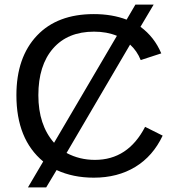

<svg xmlns="http://www.w3.org/2000/svg" viewBox="-20 -759 762 831"><path d="M101 52 167 -60Q51 -156 51 -347Q51 -511 140 -605Q228 -698 386 -698Q465 -698 528 -674L566 -739H645L588 -643Q648 -599 678 -528L589 -499Q573 -539 543 -566L268 -97Q324 -67 391 -67Q534 -67 608 -210L684 -172Q642 -83 565.5 -36.5Q489 10 386 10Q296 10 225 -23L180 52ZM387 -622Q273 -622 209.5 -549Q146 -476 146 -347Q146 -218 214 -141L486 -604Q442 -622 387 -622Z"/></svg>

Font: Libra Sans
Style: Regular
Weight: 400
Foundry: Context Ltd
Version: Version 1.002